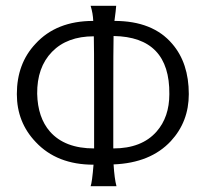

<svg xmlns="http://www.w3.org/2000/svg" viewBox="-20 -641 714 661"><path d="M630 -317Q630 -222 568 -155Q498 -80 371 -75Q374 -26 381 0H292Q297 -13 302 -74Q176 -74 103 -152Q38 -220 38 -317Q38 -422 102 -490Q174 -569 301 -569Q300 -595 292 -621H380Q379 -606 374 -569Q506 -569 573 -490Q630 -424 630 -317ZM563 -317Q565 -514 371 -517Q370 -478 370 -313V-130Q468 -130 519 -188Q563 -238 563 -317ZM304 -130V-312Q304 -497 303 -516Q211 -516 159 -462.5Q107 -409 108 -318Q110 -236 152 -188Q203 -130 304 -130Z"/></svg>

Font: GFS Neohellenic Rg
Style: Regular
Weight: 400
Designer: Takis Katsoulidis and George D. Matthiopoulos
Foundry: Takis Katsoulidis and George D. Matthiopoulos
Version: Version 1.0